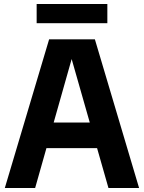

<svg xmlns="http://www.w3.org/2000/svg" viewBox="-20 -936 716 956"><path d="M4 0 224.5 -740H452.5L672.5 0H520L328.5 -671H345L155 0ZM148 -198.5 179.5 -326H496.5L527.5 -198.5ZM162.5 -820.5V-916H514.5V-820.5Z"/></svg>

Font: Encode Sans SemiCondensed
Style: Bold
Weight: 700
Width: 4
Designer: Multiple Designers
Foundry: Impallari Type
Version: Version 3.002